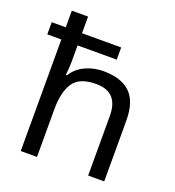

<svg xmlns="http://www.w3.org/2000/svg" viewBox="-137 -868 892 977"><g transform="rotate(20 309.0 -380.0)"><path d="M173 -760V-670H385V-604H173V-517Q173 -498 171.5 -478.5Q170 -459 168 -443H174Q200 -484 245 -505Q290 -526 342 -526Q439 -526 488 -479Q537 -432 537 -329V0H450V-323Q450 -452 330 -452Q240 -452 206.5 -402Q173 -352 173 -258V0H85V-604H9V-670H85V-760Z"/></g></svg>

Font: Noto Serif Ottoman Siyaq
Style: Regular
Weight: 400
Designer: Sérgio Martins
Version: Version 1.005; ttfautohint (v1.8.4.7-5d5b)